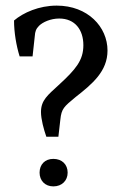

<svg xmlns="http://www.w3.org/2000/svg" viewBox="-20 -656 430 684"><path d="M188 -169 195 -230C199 -269 208 -276 249 -310C309 -357 363 -402 363 -476C363 -560 293 -636 182 -636C119 -636 63 -611 30 -583C30 -541 38 -493 50 -455H96L104 -528C105 -543 108 -553 119 -564C132 -577 160 -590 191 -590C247 -590 277 -550 277 -495C277 -441 250 -409 189 -353C150 -317 126 -299 126 -257C126 -231 136 -195 145 -169ZM221 -41C221 -70 201 -90 170 -90C140 -90 121 -70 121 -41C121 -13 140 8 170 8C201 8 221 -13 221 -41Z"/></svg>

Font: Yrsa
Style: Regular
Weight: 400
Designer: Anna Giedrys (Yrsa+Rasa design), David Brezina (Yrsa art-direction, Rasa art-direction, design)
Foundry: Rosetta Type Foundry
Version: Version 1.001;PS 1.1;hotconv 1.0.88;makeotf.lib2.5.647800